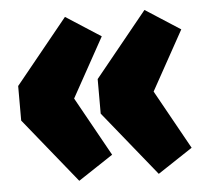

<svg xmlns="http://www.w3.org/2000/svg" viewBox="-45 -615 714 664"><g transform="rotate(-5 311.5 -282.5)"><path d="M204 -567 325 -489 211 -283 325 -78 204 2 22 -223V-343ZM480 -567 601 -489 487 -283 601 -78 480 2 298 -223V-343Z"/></g></svg>

Font: Fira Sans Condensed Black
Style: Regular
Weight: 900
Width: 3
Designer: Carrois Corporate & Edenspiekermann AG
Foundry: Carrois Corporate GbR & Edenspiekermann AG
Version: Version 4.203